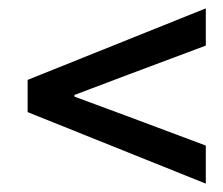

<svg xmlns="http://www.w3.org/2000/svg" viewBox="-20 -560 534 459"><path d="M472 -121 46 -292V-369L472 -540V-451L285 -381L158 -333V-329L285 -282L472 -212Z"/></svg>

Font: Source Sans 3 Semibold
Style: Italic
Weight: 600
Italic angle: -11°
Designer: Paul D. Hunt
Foundry: Adobe
Version: Version 3.052;hotconv 1.1.0;makeotfexe 2.6.0